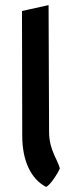

<svg xmlns="http://www.w3.org/2000/svg" viewBox="-20 -741 308 751"><path d="M160 -10C176 -15 208 -66 214 -82C208 -112 172 -154 172 -224L170 -721L66 -698L67 -210C67 -112 101 -41 160 -10Z"/></svg>

Font: Bluebird
Style: LiExt
Weight: 300
Designer: Jasper
Foundry: Cannot Into Space Fonts
Version: Version 0.98